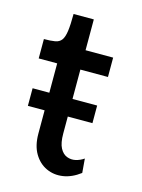

<svg xmlns="http://www.w3.org/2000/svg" viewBox="-88 -569 466 632"><g transform="rotate(15 145.5 -253.0)"><path d="M247 -18Q218 4 188 8.5Q158 13 132 1Q106 -11 90 -38Q74 -65 74 -106V-361H153V-127Q153 -95 162 -78Q171 -61 185.5 -55.5Q200 -50 215 -53.5Q230 -57 243 -66ZM17 -185V-245H237V-185ZM11 -345V-411Q34 -411 48.5 -413.5Q63 -416 70.5 -426Q78 -436 81 -457.5Q84 -479 84 -516H153V-411H247V-345Z"/></g></svg>

Font: Darker Grotesque SemiBold
Style: Regular
Weight: 600
Designer: Gabriel Lam
Foundry: TypeRant
Version: Version 1.000;gftools[0.9.28]